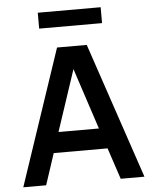

<svg xmlns="http://www.w3.org/2000/svg" viewBox="-58 -904 757 952"><g transform="rotate(-5 320.5 -428.0)"><path d="M19 0 246.1 -675.8H394L622.1 0H503.9L452.1 -155.8H184.1L132.8 0ZM216.8 -257.8H418L317.9 -562ZM166 -776.9V-856H479V-776.9Z"/></g></svg>

Font: Clear Sans Medium
Style: Regular
Weight: 500
Foundry: Intel Corporation
Version: Version 1.00